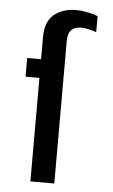

<svg xmlns="http://www.w3.org/2000/svg" viewBox="-53 -764 470 800"><g transform="rotate(5 182.5 -364.0)"><path d="M105 0V-433H47V-511H105V-604Q105 -669 141.5 -698.5Q178 -728 234 -728Q248 -728 264.5 -725.5Q281 -723 297 -719Q313 -715 324 -710V-643Q312 -648 292.5 -652.5Q273 -657 262 -657Q249 -657 235.5 -652.5Q222 -648 213.5 -635Q205 -622 205 -592V0Z"/></g></svg>

Font: Chivo Medium
Style: Regular
Weight: 400
Version: Version 2.002